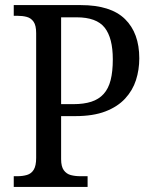

<svg xmlns="http://www.w3.org/2000/svg" viewBox="-20 -734 600 754"><path d="M34 0V-42H48Q69 -42 86 -47Q103 -52 112.5 -67.5Q122 -83 122 -114V-604Q122 -634 112 -648.5Q102 -663 85.5 -667.5Q69 -672 48 -672H34V-714H297Q415 -714 471 -659Q527 -604 527 -505Q527 -460 514 -419.5Q501 -379 471.5 -347Q442 -315 394 -296.5Q346 -278 276 -278H220V-109Q220 -80 230.5 -65.5Q241 -51 258 -46.5Q275 -42 295 -42H324V0ZM268 -325Q309 -325 338.5 -334.5Q368 -344 387 -365Q406 -386 414.5 -419.5Q423 -453 423 -501Q423 -585 391 -625.5Q359 -666 281 -666H220V-325Z"/></svg>

Font: Noto Serif Khmer SemiCondensed
Style: Regular
Weight: 400
Width: 4
Designer: Danh Hong and the Monotype Design Team
Foundry: Monotype Imaging Inc.
Version: Version 2.004